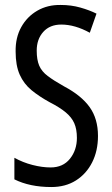

<svg xmlns="http://www.w3.org/2000/svg" viewBox="-20 -744 453 774"><path d="M375 -196Q375 -136 351.5 -89.5Q328 -43 286 -16.5Q244 10 187 10Q100 10 38 -21V-108Q72 -89 111 -79Q150 -69 184 -69Q234 -69 262 -104Q290 -139 290 -188Q290 -223 279.5 -247Q269 -271 245 -291Q221 -311 180 -332Q138 -355 107 -380.5Q76 -406 59.5 -443Q43 -480 43 -536Q42 -592 65.5 -634.5Q89 -677 130.5 -701Q172 -725 225 -724Q267 -724 304 -713.5Q341 -703 369 -689L342 -612Q282 -645 227 -645Q181 -645 154.5 -615.5Q128 -586 128 -540Q128 -503 138 -479.5Q148 -456 172.5 -437.5Q197 -419 238 -396Q308 -359 341.5 -312Q375 -265 375 -196Z"/></svg>

Font: Noto Sans Bengali UI ExtraCondensed
Style: Regular
Weight: 400
Width: 2
Designer: Jelle Bosma - Monotype Design Team
Foundry: Monotype Imaging Inc.
Version: Version 2.003; ttfautohint (v1.8.4.7-5d5b)